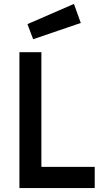

<svg xmlns="http://www.w3.org/2000/svg" viewBox="-20 -959 516 979"><path d="M120 -836 357 -939 392 -842 149 -759ZM79 -693H191V-108H463V0H79Z"/></svg>

Font: Cairo SemiBold
Style: Regular
Weight: 600
Designer: Mohamed Gaber, Accademia di Belle Arti di Urbino and others
Foundry: Kief Type Foundry, Accademia di Belle Arti di Urbino and others
Version: Version 3.011